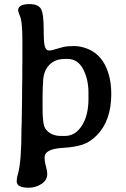

<svg xmlns="http://www.w3.org/2000/svg" viewBox="-20 -714 608 925"><path d="M273.9 -59.1H293.5Q342.3 -59.1 374.3 -108.4Q406.2 -157.7 406.2 -238.3V-267.1Q406.2 -332.5 380.4 -381.3Q354.5 -430.2 304.7 -430.2H294.4L289.6 -429.7Q243.7 -429.7 215.6 -399.4Q187.5 -369.1 187.5 -314.5Q186.5 -304.7 186.5 -299.3L186 -293.9Q186 -288.6 186 -283.2L185.5 -277.8V-267.6L185.1 -246.1V-188.5Q185.1 -112.8 199.2 -93.3Q224.1 -59.1 273.9 -59.1ZM118.2 190.4Q60.5 190.4 60.5 160.2Q60.5 147.5 63.5 134.8L66.4 124.5Q83.5 65.4 83.5 -95.2L84.5 -123L86.4 -247.6V-275.4L87.4 -344.7V-386.2L87.9 -428.2V-510.7Q87.9 -598.6 79.6 -626.5L76.2 -636.7L72.3 -646Q67.4 -659.2 67.4 -664.6Q67.4 -694.3 123 -694.3Q163.1 -694.3 176.8 -672.1Q190.4 -649.9 190.4 -575.7Q190.4 -501.5 197.3 -486.1Q204.1 -470.7 215.1 -470.7Q226.1 -470.7 237.8 -474.1L248.5 -477.5Q263.7 -481.9 283.4 -487.1Q303.2 -492.2 336.7 -492.2Q370.1 -492.2 405.3 -477.5Q475.1 -447.8 502 -361.8Q516.1 -317.9 516.1 -260.7Q516.1 -133.8 447.3 -63Q415 -29.8 377.7 -17.3Q340.3 -4.9 281.2 -1.5Q194.8 3.9 194.8 43.9Q194.8 65.4 201.2 86.9Q207.5 108.4 207.5 125Q207.5 154.3 179.4 172.4Q151.4 190.4 118.2 190.4Z"/></svg>

Font: Averia Gruesa Libre
Style: Regular
Weight: 400
Italic angle: -1.70001°
Version: Version 1.002